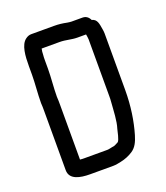

<svg xmlns="http://www.w3.org/2000/svg" viewBox="-119 -710 681 788"><g transform="rotate(-20 221.5 -315.5)"><path d="M50 -347C51 -337 51 -325 51 -311V-54C51 -13 95 -4 140 -4H240C253 -4 264 -7 275 -9C295 -13 314 -21 329 -31C349 -44 359 -65 367 -92C383 -146 393 -210 393 -280V-527C393 -534 392 -540 391 -546C387 -570 385 -592 362 -597C355 -612 344 -619 329 -619H282C277 -619 271 -620 264 -621C245 -625 228 -627 208 -627H109C100 -627 92 -624 84 -618C58 -599 55 -551 55 -506V-470C55 -432 50 -387 50 -347ZM323 -527V-279C323 -270 323 -262 322 -253C319 -215 318 -172 308 -141C305 -129 299 -97 291 -89C282 -85 274 -78 263 -78C256 -77 248 -74 240 -74H140C135 -74 128 -74 121 -75V-311C121 -326 121 -338 120 -349C120 -388 125 -432 125 -470V-504C125 -515 125 -524 126 -531C126 -542 127 -547 129 -557H208C234 -557 257 -549 282 -549H320C321 -541 323 -535 323 -527Z"/></g></svg>

Font: Electronic
Style: Bd
Weight: 700
Version: Version 1.011